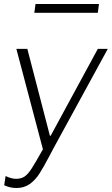

<svg xmlns="http://www.w3.org/2000/svg" viewBox="-20 -756 560 962"><path d="M230 -76H234L470 -511H520L248 -13Q231 19 228 25Q198 82 177.5 114Q157 146 129 166Q101 186 63 186Q30 186 1 172L8 126Q38 140 60 140Q86 140 103 128.5Q120 117 138.5 88.5Q157 60 195 -8L62 -511H117ZM476 -736 470 -692H152L158 -736Z"/></svg>

Font: Chivo Thin Italic
Style: Regular
Weight: 100
Italic angle: -8.05°
Designer: Hector Gatti
Foundry: Omnibus-Type
Version: Version 1.007